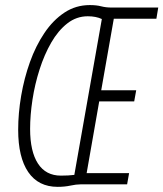

<svg xmlns="http://www.w3.org/2000/svg" viewBox="-20 -723 641 753"><path d="M206.1 9.8Q130.4 9.8 90.8 -48.1Q51.3 -106 51.3 -213.9Q51.3 -278.8 63 -347.4Q74.7 -416 97.4 -479.5Q120.1 -543 154.1 -593.5Q188 -644 232.7 -673.6Q277.3 -703.1 332 -703.1Q358.4 -703.1 377 -698.2Q395.5 -693.4 418 -693.4H600.6L593.3 -649.4H426.3L377 -369.1H514.2L506.3 -325.2H369.1L319.8 -43.9H486.3L478.5 0H295.9Q278.8 0 256.1 4.9Q233.4 9.8 206.1 9.8ZM218.8 -34.2Q249.5 -34.2 271.5 -37.1L379.4 -648.4Q356.4 -659.2 324.2 -659.2Q279.8 -659.2 243.9 -631.1Q208 -603 180.9 -555.9Q153.8 -508.8 135.3 -450.9Q116.7 -393.1 107.4 -332.3Q98.1 -271.5 98.1 -217.3Q98.1 -128.9 128.9 -81.5Q159.7 -34.2 218.8 -34.2Z"/></svg>

Font: Cascadia Mono ExtraLight
Style: Italic
Weight: 200
Italic angle: -10°
Monospace: yes
Designer: Aaron Bell
Foundry: Saja Typeworks
Version: Version 2404.023; ttfautohint (v1.8.4)